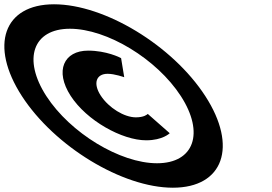

<svg xmlns="http://www.w3.org/2000/svg" viewBox="-346 -860 1267 895"><path d="M-243.9 -412C-91.6 -177 224.7 15 459.7 15C695.7 15 763.4 -177 611.1 -412C458.3 -648 141.9 -840 -94.1 -840C-329.1 -840 -396.7 -648 -243.9 -412ZM-129.9 -412C-241.9 -585 -192.2 -726 -20.2 -726C152.8 -726 385.1 -585 497.1 -412C608.5 -240 558.9 -99 385.9 -99C213.9 -99 -18.5 -240 -129.9 -412ZM155.8 -516C188.8 -516 233.1 -500 233.1 -500L218.5 -589C213.6 -592 149.8 -624 64.8 -624C-48.2 -624 -92.3 -530 -16.5 -413C58 -298 222.6 -206 335.6 -206C412.6 -206 445.2 -239 445.2 -239C409.5 -271 378.6 -297 342.9 -329C339.8 -326 325.3 -313 287.3 -313C233.3 -313 160.8 -357 123.2 -415C86.9 -471 101.8 -516 155.8 -516Z"/></svg>

Font: Hussar
Style: BdOpOblSeven
Weight: 700
Foundry: Cannot Into Space Fonts
Version: Version 2.00